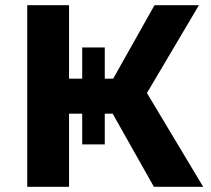

<svg xmlns="http://www.w3.org/2000/svg" viewBox="-20 -720 815 740"><path d="M573.2 0 383.1 -337.1 513.8 -415.7 763.1 0ZM85 0V-700H246.1V0ZM198.7 -282V-416.7H477.3V-282ZM296.8 -163.4V-537H383.8V-163.4ZM529 -332.2 378.6 -350 575.5 -700H746.7Z"/></svg>

Font: Montserrat Alternates Thin
Style: Regular
Weight: 100
Designer: Julieta Ulanovsky
Foundry: Julieta Ulanovsky
Version: Version 9.000